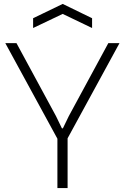

<svg xmlns="http://www.w3.org/2000/svg" viewBox="-20 -960 638 980"><path d="M273 -252 7 -740H64L266 -367L296 -305H301L331 -367L533 -740H590L325 -254V0H273ZM149 -867 300 -940 450 -867V-817L300 -889L149 -817Z"/></svg>

Font: Encode Sans Normal
Style: ExtraLight
Weight: 200
Designer: Pablo Impallari, Andres Torresi
Foundry: Pablo Impallari, Andres Torresi
Version: Version 1.000; ttfautohint (v1.00) -l 8 -r 50 -G 200 -x 14 -